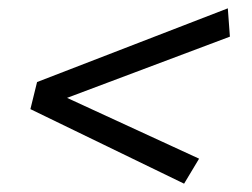

<svg xmlns="http://www.w3.org/2000/svg" viewBox="-20 -529 604 461"><path d="M422 -88 53 -267 69 -332 527 -509 532 -441 141 -294 458 -148Z"/></svg>

Font: Ubuntu Sans
Style: Italic
Weight: 400
Italic angle: -13.5°
Designer: Dalton Maag Ltd
Foundry: Dalton Maag Ltd
Version: Version 1.006